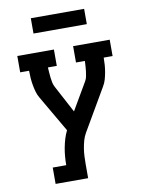

<svg xmlns="http://www.w3.org/2000/svg" viewBox="-99 -791 798 1064"><g transform="rotate(-10 300.0 -259.0)"><path d="M126 205V113H202Q202 88 204 64Q206 40 210.5 16Q215 -8 222 -31.5Q229 -55 240 -77L122 -280Q111 -298 105.5 -317.5Q100 -337 96.5 -357Q93 -377 91.5 -397Q90 -417 90 -438H40V-530H246V-438H196Q197 -423 198 -409Q199 -395 200.5 -380.5Q202 -366 205 -352Q208 -338 215 -325L296 -173L386 -327Q393 -339 395.5 -353Q398 -367 400 -381Q402 -395 402.5 -409.5Q403 -424 404 -438H354V-530H560V-438H510Q510 -417 508.5 -397Q507 -377 503.5 -357Q500 -337 494.5 -317.5Q489 -298 478 -280L341 -45Q330 -26 324 -4.5Q318 17 314.5 39Q311 61 310 83Q309 105 309 127V205ZM150 -637V-723H450V-637Z"/></g></svg>

Font: Iosevka Curly Slab SmBdEx
Style: Regular
Weight: 600
Width: 7
Monospace: yes
Designer: Belleve Invis
Foundry: Belleve Invis
Version: Version 11.1.0; ttfautohint (v1.8.3)